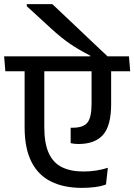

<svg xmlns="http://www.w3.org/2000/svg" viewBox="-41 -908 652 932"><path d="M-15 -562H591L585 -634.5H-21ZM174 -292V-586.5H78.5V-291Q78.5 -188 111.5 -122.8Q144.5 -57.5 206.8 -26.8Q269 4 356.5 4Q389.5 4 419.2 0.2Q449 -3.5 473.5 -12.5L482.5 -93.5Q456.5 -85 425.8 -80.2Q395 -75.5 364.5 -75.5Q303 -75.5 260.2 -96.2Q217.5 -117 195.8 -164.5Q174 -212 174 -292ZM498.5 -403V-584.5L403.5 -584V-405.5Q403.5 -338 383.5 -313Q363.5 -288 311.5 -288Q310 -288 306.8 -288Q303.5 -288 302 -288V-213Q310 -211 320.2 -210Q330.5 -209 340 -209Q420 -209 459.2 -253.5Q498.5 -298 498.5 -403ZM89 -888V-878L205 -771.5Q230 -748.5 251.8 -730.8Q273.5 -713 295.8 -697.5Q318 -682 342.5 -667.8Q367 -653.5 397 -638V-619H485.5V-630.5Q469.5 -645.5 442.2 -671Q415 -696.5 382.8 -727.2Q350.5 -758 317.8 -789Q285 -820 257.5 -846Q230 -872 213 -888Z"/></svg>

Font: Anek Devanagari Medium Medium
Style: Regular
Weight: 500
Version: Version 1.003